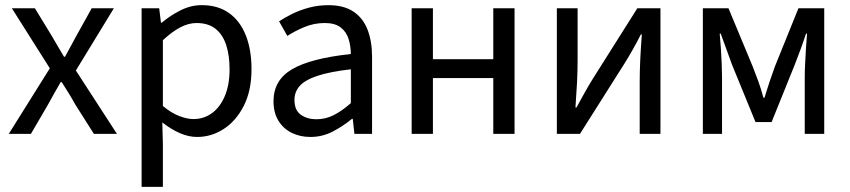

<svg xmlns="http://www.w3.org/2000/svg" viewBox="-20 -518 3291 743"><path d="M14 0 172.8 -253.7 25.8 -486.1H115L180.1 -379.4Q191.3 -359.7 203.5 -339.3Q215.8 -318.9 227.6 -298.5H231.6Q243.1 -318.9 253.9 -339.3Q264.8 -359.7 275.6 -379.4L334.9 -486.1H420.7L273.6 -245.1L432.5 0H343.3L271.7 -113Q259.4 -135.2 245.9 -157.2Q232.3 -179.2 218.8 -200.2H214.8Q202.4 -179.2 190.2 -157.4Q178.1 -135.6 165.6 -113L99.7 0Z M528 205.1V-486.1H596L602.9 -430H605.6Q638.7 -457.9 678.6 -478Q718.6 -498.1 760.6 -498.1Q823.4 -498.1 866.3 -467.5Q909.1 -437 931.2 -381.3Q953.3 -325.5 953.3 -250.4Q953.3 -167.6 923.7 -109Q894 -50.4 846.2 -19.2Q798.3 12 742.8 12Q709.9 12 675.7 -2.9Q641.5 -17.8 608.1 -44.3L610.3 40.5V205.1ZM728.6 -57.2Q768.8 -57.2 800.4 -80.3Q831.9 -103.3 850.1 -146.5Q868.4 -189.7 868.4 -249.7Q868.4 -303.3 855.3 -343.7Q842.2 -384 814.1 -406.5Q786 -428.9 740.2 -428.9Q709.8 -428.9 678 -412.3Q646.2 -395.8 610.3 -362.5V-107.8Q643.6 -80.2 674.3 -68.7Q705 -57.2 728.6 -57.2Z M1181.3 12Q1140.6 12 1108.2 -4.3Q1075.8 -20.5 1057.1 -51.5Q1038.4 -82.4 1038.4 -126.2Q1038.4 -208 1110.4 -250.2Q1182.4 -292.3 1337.7 -309Q1337.5 -339.5 1329 -367Q1320.5 -394.6 1298.5 -411.7Q1276.4 -428.9 1236.9 -428.9Q1195.1 -428.9 1158.1 -413.4Q1121 -397.9 1091.9 -379L1060 -435.4Q1082.3 -450.4 1112 -464.9Q1141.7 -479.4 1176.9 -488.7Q1212.1 -498 1251.1 -498Q1310.2 -498 1347.4 -473.3Q1384.6 -448.6 1402.2 -403.6Q1419.8 -358.6 1419.8 -297.7V0H1351.5L1345.1 -57.9H1341.8Q1306.7 -29.1 1266.8 -8.5Q1226.9 12 1181.3 12ZM1204.2 -56.5Q1239.6 -56.5 1271.1 -72.3Q1302.6 -88.1 1337.7 -118.9V-249.9Q1256 -240.4 1208.3 -224.5Q1160.6 -208.6 1140 -185.6Q1119.5 -162.7 1119.5 -131.5Q1119.5 -91.2 1144.3 -73.8Q1169.1 -56.5 1204.2 -56.5Z M1573 0V-486.1H1655.3V-288.8H1888.9V-486.1H1971.2V0H1888.9V-215.9H1655.3V0Z M2134.9 0V-486H2215.2V-284.1Q2215.2 -244.1 2213 -198.9Q2210.7 -153.8 2206.9 -102.1H2210.9Q2225.3 -128.8 2242.5 -159.5Q2259.8 -190.2 2273.5 -212.2L2446.3 -486H2535.8V0H2455.5V-202.5Q2455.5 -241.3 2457.6 -286.7Q2459.8 -332.2 2463.8 -384.5H2459.8Q2446.1 -357 2428.8 -326.5Q2411.6 -296.1 2397.2 -273.1L2224.4 0Z M2699.9 0V-486H2799.1L2892.9 -260.4Q2904.2 -231.9 2914.8 -202.7Q2925.3 -173.6 2934.3 -139.7H2938.3Q2948.6 -173.6 2958.4 -202.7Q2968.2 -231.9 2978.6 -260.4L3069.8 -486H3169.6V0H3094.2V-218.4Q3094.2 -240.7 3095.6 -270.3Q3097 -299.9 3098.9 -331Q3100.9 -362.2 3103.1 -387.7H3099.1Q3089.1 -357.1 3077.7 -326Q3066.3 -294.8 3055.3 -267.1L2965.9 -45.5H2903.7L2813 -267.1Q2803 -294.8 2791.6 -326Q2780.1 -357.1 2769.1 -387.7H2765.1Q2767.4 -362.2 2769.6 -331Q2771.8 -299.9 2772.9 -270.3Q2774.1 -240.7 2774.1 -218.4V0Z"/></svg>

Font: Source Sans 3 VF
Style: Regular
Weight: 200
Designer: Paul D. Hunt
Foundry: Adobe
Version: Version 3.046;hotconv 1.0.118;makeotfexe 2.5.65603